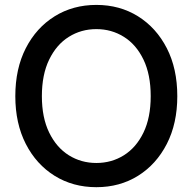

<svg xmlns="http://www.w3.org/2000/svg" viewBox="-20 -759 792 790"><path d="M376.5 11.2Q280.3 11.2 204.8 -35.6Q129.4 -82.5 86.2 -166.7Q43 -251 43 -363.3Q43 -476.6 86.2 -560.8Q129.4 -645 204.8 -691.9Q280.3 -738.8 376.5 -738.8Q472.7 -738.8 547.9 -691.9Q623 -645 666.3 -560.8Q709.5 -476.6 709.5 -363.3Q709.5 -251 666.3 -166.7Q623 -82.5 547.9 -35.6Q472.7 11.2 376.5 11.2ZM376.5 -88.4Q439 -88.4 489.7 -120.1Q540.5 -151.9 570.3 -213.4Q600.1 -274.9 600.1 -363.3Q600.1 -452.1 570.3 -513.9Q540.5 -575.7 489.7 -607.4Q439 -639.2 376.5 -639.2Q314 -639.2 263.2 -607.4Q212.4 -575.7 182.4 -513.9Q152.3 -452.1 152.3 -363.3Q152.3 -274.9 182.4 -213.4Q212.4 -151.9 263.2 -120.1Q314 -88.4 376.5 -88.4Z"/></svg>

Font: Inter 28pt Medium
Style: Regular
Weight: 500
Designer: Rasmus Andersson
Foundry: rsms
Version: Version 4.001;git-66647c0bb